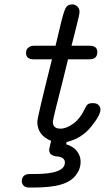

<svg xmlns="http://www.w3.org/2000/svg" viewBox="-20 -636 472 864"><path d="M78.1 180.2Q78.1 147 115.2 147Q115.2 147 137.2 147Q272 147 272 95.2Q272 72.3 238.8 67.9Q238.8 67.9 233.9 67.9Q230 66.9 226.6 66.4Q223.1 65.9 218 63.5Q212.9 61 209.5 58.6Q206.1 56.2 203.6 50.5Q201.2 44.9 201.2 38.1Q201.2 34.2 210 -2Q147.9 -27.8 147.9 -87.9Q147.9 -106.9 213.9 -369.1H131.8Q96.7 -369.1 97.2 -397.9Q97.2 -403.8 99.1 -410.4Q101.1 -417 110.1 -423.6Q119.1 -430.2 133.8 -430.2H230Q236.8 -460 248 -505.9Q265.1 -579.1 274.2 -597.7Q283.2 -616.2 305.2 -616.2Q318.4 -616.2 328.1 -606.7Q337.9 -597.2 337.9 -583Q337.9 -576.2 333.5 -556.6Q329.1 -537.1 319.1 -498Q309.1 -459 301.8 -430.2H382.8Q418 -430.2 418 -401.9Q418 -368.7 380.9 -369.1H286.1Q281.2 -347.2 263.7 -277.6Q246.1 -208 231.9 -151.6Q217.8 -95.2 217.8 -87.9Q217.8 -57.1 252 -57.1Q278.8 -57.1 309.8 -79.6Q340.8 -102.1 359.9 -143.1Q367.7 -161.1 374.8 -166.5Q381.8 -171.9 397.9 -171.9Q416 -171.9 424.1 -162.8Q432.1 -153.8 432.1 -143.1Q432.1 -117.2 389.2 -64.7Q346.2 -12.2 279.8 2.9L277.8 13.2Q310.1 22.9 326.4 44.4Q342.8 65.9 342.8 91.8Q342.8 125 320.3 153.6Q297.9 182.1 252.9 194.8Q209 208 124 208H110.8Q93.8 208 85.9 199Q78.1 189.9 78.1 180.2Z"/></svg>

Font: CMU Typewriter Text Variable Width
Style: Italic
Weight: 500
Italic angle: -14.04°
Version: Version 0.7.0